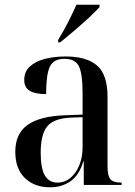

<svg xmlns="http://www.w3.org/2000/svg" viewBox="-20 -786 573 816"><path d="M193 10Q126 10 85.5 -29.5Q45 -69 45 -141Q45 -218 97 -255Q149 -292 254 -296L331 -299V-392Q331 -470 316 -503Q301 -536 254 -536Q207 -536 191.5 -502Q176 -468 176 -386Q130 -386 106.5 -400Q83 -414 83 -446Q83 -481 106.5 -503Q130 -525 170 -535.5Q210 -546 259 -546Q348 -546 392.5 -507.5Q437 -469 437 -374V-80Q437 -38 449.5 -24Q462 -10 494 -10H497V0H336V-100H334Q317 -42 280 -16Q243 10 193 10ZM224 -10Q256 -10 280 -30.5Q304 -51 317.5 -85Q331 -119 331 -160V-288L278 -286Q207 -282 180 -248Q153 -214 153 -137Q153 -71 170.5 -40.5Q188 -10 224 -10ZM227 -616Q248 -650 269 -691Q290 -732 305 -766H403V-756Q388 -739 358.5 -711.5Q329 -684 295.5 -655.5Q262 -627 236 -606H227Z"/></svg>

Font: Noto Serif Display SemiCondensed Medium
Style: Regular
Weight: 500
Width: 4
Designer: Monotype Design Team
Foundry: Monotype Imaging Inc.
Version: Version 2.009